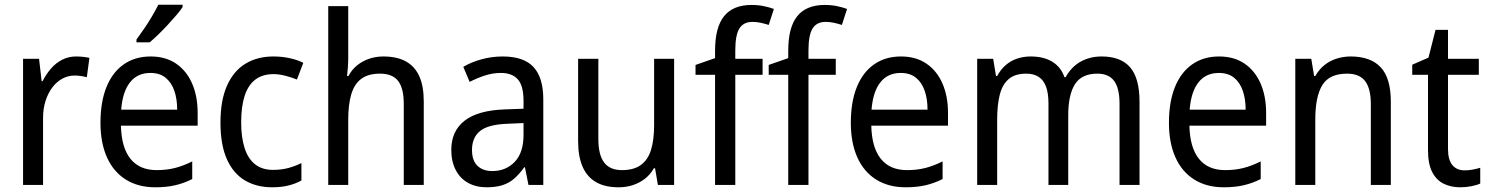

<svg xmlns="http://www.w3.org/2000/svg" viewBox="-20 -786 6330 816"><path d="M303 -546Q317 -546 332.5 -544.5Q348 -543 360 -540L349 -458Q337 -461 323.5 -463Q310 -465 297 -465Q270 -465 245.5 -452Q221 -439 202.5 -414.5Q184 -390 173.5 -357Q163 -324 163 -284V0H78V-536H146L157 -441H161Q176 -471 197 -495Q218 -519 245 -532.5Q272 -546 303 -546Z M620 -546Q684 -546 728.5 -515.5Q773 -485 796.5 -431Q820 -377 820 -306V-252H494Q496 -159 534.5 -111Q573 -63 646 -63Q688 -63 723.5 -72Q759 -81 797 -100V-25Q761 -7 724 1.5Q687 10 640 10Q567 10 514.5 -23Q462 -56 434.5 -117.5Q407 -179 407 -264Q407 -353 432.5 -416Q458 -479 506 -512.5Q554 -546 620 -546ZM619 -476Q564 -476 532.5 -436Q501 -396 495 -320H733Q733 -365 721 -400Q709 -435 684 -455.5Q659 -476 619 -476ZM756 -756Q747 -742 730 -722Q713 -702 693 -680.5Q673 -659 653 -639.5Q633 -620 616 -606H560V-618Q576 -640 593.5 -665.5Q611 -691 626.5 -717.5Q642 -744 653 -766H756Z M1137 10Q1070 10 1020.5 -19.5Q971 -49 944 -110Q917 -171 917 -265Q917 -360 945 -422.5Q973 -485 1023.5 -515.5Q1074 -546 1142 -546Q1179 -546 1212.5 -538.5Q1246 -531 1269 -519L1242 -448Q1220 -457 1193 -464Q1166 -471 1143 -471Q1096 -471 1065.5 -448Q1035 -425 1020 -379.5Q1005 -334 1005 -266Q1005 -201 1020 -155.5Q1035 -110 1065 -87Q1095 -64 1140 -64Q1176 -64 1205.5 -72Q1235 -80 1261 -93V-19Q1236 -5 1205.5 2.5Q1175 10 1137 10Z M1460 -540Q1460 -520 1458.5 -500Q1457 -480 1455 -463H1461Q1475 -490 1498 -508.5Q1521 -527 1549.5 -536.5Q1578 -546 1609 -546Q1667 -546 1705 -525Q1743 -504 1762 -462Q1781 -420 1781 -354V0H1696V-345Q1696 -411 1672 -442Q1648 -473 1595 -473Q1545 -473 1515.5 -451Q1486 -429 1473 -385.5Q1460 -342 1460 -278V0H1375V-760H1460Z M2117 -546Q2206 -546 2247.5 -501Q2289 -456 2289 -364V0H2226L2211 -75H2208Q2188 -47 2166 -27.5Q2144 -8 2115.5 1Q2087 10 2049 10Q2003 10 1969 -9Q1935 -28 1916.5 -64Q1898 -100 1898 -149Q1898 -229 1954.5 -273Q2011 -317 2125 -321L2205 -324V-357Q2205 -422 2180.5 -449Q2156 -476 2109 -476Q2074 -476 2040.5 -465Q2007 -454 1976 -438L1949 -502Q1983 -522 2026.5 -534Q2070 -546 2117 -546ZM2137 -260Q2054 -257 2020 -229Q1986 -201 1986 -149Q1986 -103 2009.5 -81Q2033 -59 2072 -59Q2130 -59 2167.5 -98Q2205 -137 2205 -213V-263Z M2845 -536V0H2776L2764 -71H2759Q2744 -44 2720.5 -26Q2697 -8 2669 1Q2641 10 2609 10Q2551 10 2513 -12Q2475 -34 2456 -77.5Q2437 -121 2437 -186V-536H2523V-195Q2523 -128 2547.5 -95.5Q2572 -63 2623 -63Q2674 -63 2704 -85Q2734 -107 2747 -149.5Q2760 -192 2760 -255V-536Z M3221 -468H3105V0H3019V-468H2936V-510L3019 -539V-570Q3019 -670 3057.5 -717.5Q3096 -765 3174 -765Q3202 -765 3226 -760Q3250 -755 3269 -748L3247 -680Q3232 -685 3214 -689Q3196 -693 3178 -693Q3140 -693 3122.5 -665Q3105 -637 3105 -572V-536H3221Z M3532 -468H3416V0H3330V-468H3247V-510L3330 -539V-570Q3330 -670 3368.5 -717.5Q3407 -765 3485 -765Q3513 -765 3537 -760Q3561 -755 3580 -748L3558 -680Q3543 -685 3525 -689Q3507 -693 3489 -693Q3451 -693 3433.5 -665Q3416 -637 3416 -572V-536H3532Z M3809 -546Q3873 -546 3917.5 -515.5Q3962 -485 3985.5 -431Q4009 -377 4009 -306V-252H3683Q3685 -159 3723.5 -111Q3762 -63 3835 -63Q3877 -63 3912.5 -72Q3948 -81 3986 -100V-25Q3950 -7 3913 1.5Q3876 10 3829 10Q3756 10 3703.5 -23Q3651 -56 3623.5 -117.5Q3596 -179 3596 -264Q3596 -353 3621.5 -416Q3647 -479 3695 -512.5Q3743 -546 3809 -546ZM3808 -476Q3753 -476 3721.5 -436Q3690 -396 3684 -320H3922Q3922 -365 3910 -400Q3898 -435 3873 -455.5Q3848 -476 3808 -476Z M4662 -546Q4743 -546 4783 -500Q4823 -454 4823 -353V0H4738V-345Q4738 -411 4715 -442Q4692 -473 4644 -473Q4577 -473 4548.5 -428Q4520 -383 4520 -296V0H4436V-346Q4436 -390 4425.5 -418Q4415 -446 4394 -459.5Q4373 -473 4341 -473Q4294 -473 4267 -450Q4240 -427 4229 -383.5Q4218 -340 4218 -279V0H4133V-536H4201L4213 -463H4218Q4233 -491 4254.5 -509.5Q4276 -528 4303 -537Q4330 -546 4360 -546Q4416 -546 4452.5 -523.5Q4489 -501 4504 -458H4509Q4534 -503 4573.5 -524.5Q4613 -546 4662 -546Z M5161 -546Q5225 -546 5269.5 -515.5Q5314 -485 5337.5 -431Q5361 -377 5361 -306V-252H5035Q5037 -159 5075.5 -111Q5114 -63 5187 -63Q5229 -63 5264.5 -72Q5300 -81 5338 -100V-25Q5302 -7 5265 1.5Q5228 10 5181 10Q5108 10 5055.5 -23Q5003 -56 4975.5 -117.5Q4948 -179 4948 -264Q4948 -353 4973.5 -416Q4999 -479 5047 -512.5Q5095 -546 5161 -546ZM5160 -476Q5105 -476 5073.5 -436Q5042 -396 5036 -320H5274Q5274 -365 5262 -400Q5250 -435 5225 -455.5Q5200 -476 5160 -476Z M5720 -546Q5805 -546 5848 -500Q5891 -454 5891 -354V0H5806V-345Q5806 -409 5782 -441Q5758 -473 5705 -473Q5630 -473 5600 -424.5Q5570 -376 5570 -278V0H5485V-536H5553L5565 -463H5570Q5586 -491 5609 -509.5Q5632 -528 5661 -537Q5690 -546 5720 -546Z M6205 -62Q6223 -62 6240.5 -65.5Q6258 -69 6271 -73V-6Q6256 1 6233 5.5Q6210 10 6186 10Q6147 10 6116 -5Q6085 -20 6067 -54.5Q6049 -89 6049 -148V-468H5982V-511L6051 -541L6081 -659H6134V-536H6265V-468H6134V-153Q6134 -107 6152.5 -84.5Q6171 -62 6205 -62Z"/></svg>

Font: Noto Sans Devanagari SemiCondensed
Style: Regular
Weight: 400
Width: 4
Designer: Jelle Bosma - Monotype Design Team
Foundry: Monotype Imaging Inc.
Version: Version 2.006